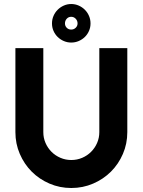

<svg xmlns="http://www.w3.org/2000/svg" viewBox="-20 -941 714 961"><path d="M617.2 -279.8Q617.2 -221.7 595.2 -170.7Q573.2 -119.6 535.2 -81.8Q497.1 -43.9 446 -22Q395 0 336.9 0Q278.8 0 227.8 -22Q176.8 -43.9 138.9 -81.8Q101.1 -119.6 79.1 -170.7Q57.1 -221.7 57.1 -279.8V-700.2H196.8V-279.8Q196.8 -251 207.8 -225.6Q218.8 -200.2 237.8 -181.2Q256.8 -162.1 282.5 -151.1Q308.1 -140.1 336.9 -140.1Q365.7 -140.1 391.4 -151.1Q417 -162.1 436 -181.2Q455.1 -200.2 466.1 -225.6Q477.1 -251 477.1 -279.8V-700.2H617.2ZM433.1 -823.7Q433.1 -803.7 425.5 -786.4Q418 -769 404.8 -756.1Q391.6 -743.2 374 -735.6Q356.4 -728 336.4 -728Q316.9 -728 299.3 -735.6Q281.7 -743.2 268.6 -756.1Q255.4 -769 247.8 -786.4Q240.2 -803.7 240.2 -823.7Q240.2 -843.8 247.8 -861.3Q255.4 -878.9 268.6 -892.1Q281.7 -905.3 299.3 -913.1Q316.9 -920.9 336.4 -920.9Q356.4 -920.9 374 -913.1Q391.6 -905.3 404.8 -892.1Q418 -878.9 425.5 -861.3Q433.1 -843.8 433.1 -823.7ZM368.2 -823.7Q368.2 -837.4 358.9 -847.2Q349.6 -856.9 336.4 -856.9Q322.8 -856.9 314 -847.2Q305.2 -837.4 305.2 -823.7Q305.2 -811 314 -802Q322.8 -793 336.4 -793Q349.6 -793 358.9 -802Q368.2 -811 368.2 -823.7Z"/></svg>

Font: Righteous
Style: Regular
Weight: 400
Version: Version 1.000